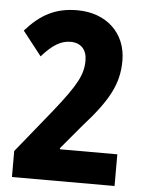

<svg xmlns="http://www.w3.org/2000/svg" viewBox="-52 -767 616 809"><g transform="rotate(5 256.0 -362.0)"><path d="M463 0V-134H220V-139L304 -239C411 -358 450 -430 450 -529C450 -645 366 -724 243 -724C149 -724 87 -689 25 -619L105 -517C151 -569 186 -589 226 -589C269 -589 295 -562 295 -516C295 -457 272 -412 178 -294L29 -110V0Z"/></g></svg>

Font: Noto Sans Lao Looped Condensed ExtraBold
Style: Regular
Weight: 800
Width: 3
Designer: Mark Frömberg, Ben Mitchell
Foundry: The Fontpad Ltd
Version: Version 1.002